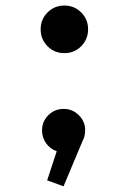

<svg xmlns="http://www.w3.org/2000/svg" viewBox="-20 -538 490 692"><path d="M126.5 -432.5Q126.5 -468 151.2 -493Q176 -518 212 -518Q248 -518 272.8 -493Q297.5 -468 297.5 -432.5Q297.5 -396.5 272.8 -371.5Q248 -346.5 212 -346.5Q176 -346.5 151.2 -371.5Q126.5 -396.5 126.5 -432.5ZM287 -68.5Q287 -46 277 -28.5L209 133.5L150 112L184.5 7Q161 -1 146.2 -21.5Q131.5 -42 131.5 -68.5Q131.5 -100 154.2 -122.8Q177 -145.5 209.5 -145.5Q241.5 -145.5 264.2 -122.8Q287 -100 287 -68.5Z"/></svg>

Font: League Mono Condensed Medium
Style: Regular
Weight: 500
Width: 1
Designer: Tyler Finck
Foundry: The League of Moveable Type / Tyler Finck
Version: Version 2.210